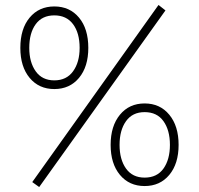

<svg xmlns="http://www.w3.org/2000/svg" viewBox="-20 -739 802 774"><path d="M199 -380Q137 -380 99.5 -425Q62 -470 62 -546Q62 -623 99.5 -668Q137 -713 199 -713Q261 -713 298.5 -668Q336 -623 336 -546Q336 -470 298.5 -425Q261 -380 199 -380ZM563 11Q501 11 463.5 -34Q426 -79 426 -155Q426 -231 463.5 -276.5Q501 -322 563 -322Q625 -322 662.5 -276.5Q700 -231 700 -155Q700 -79 662.5 -34Q625 11 563 11ZM563 -23Q613 -23 639 -59.5Q665 -96 665 -155Q665 -214 639 -250.5Q613 -287 563 -287Q514 -287 488 -250.5Q462 -214 462 -155Q462 -96 488 -59.5Q514 -23 563 -23ZM199 -415Q248 -415 274.5 -451.5Q301 -488 301 -546Q301 -606 274.5 -641.5Q248 -677 199 -677Q150 -677 124 -641.5Q98 -606 98 -546Q98 -488 124 -451.5Q150 -415 199 -415ZM138 15 110 -5 619 -719 647 -697Z"/></svg>

Font: Zen Kaku Gothic New Light
Style: Regular
Weight: 300
Designer: Yoshimichi Ohira
Foundry: Positype
Version: Version 1.002